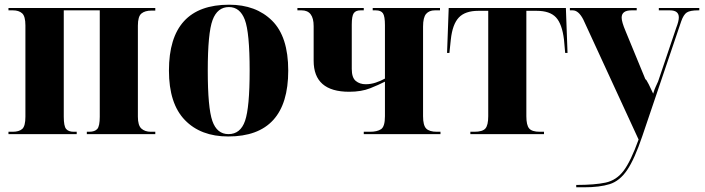

<svg xmlns="http://www.w3.org/2000/svg" viewBox="-20 -570 2997 816"><path d="M16 0H306V-10H293Q271 -10 261 -22Q251 -34 251 -74V-526H404V-74Q404 -34 393.5 -22Q383 -10 359 -10H349V0H640V-10H621Q596 -10 581 -23.5Q566 -37 566 -74V-461Q566 -500 581 -512.5Q596 -525 624 -525H640V-536H16V-526H35Q60 -526 74 -513.5Q88 -501 88 -462V-74Q88 -34 74.5 -22Q61 -10 34 -10H16Z M950 10Q1205 10 1205 -270Q1205 -414 1136.5 -482Q1068 -550 954 -550Q698 -550 698 -270Q698 -130 765.5 -60Q833 10 950 10ZM951 0Q902 0 882.5 -56Q863 -112 863 -270Q863 -430 883.5 -485Q904 -540 953 -540Q1000 -540 1020.5 -486Q1041 -432 1041 -270Q1041 -113 1021.5 -56.5Q1002 0 951 0Z M1526 0H1852V-10H1837Q1805 -10 1791.5 -23.5Q1778 -37 1778 -76V-457Q1778 -496 1791 -511Q1804 -526 1828 -526H1850V-536H1564V-526H1577Q1599 -526 1607.5 -513.5Q1616 -501 1616 -463V-236Q1598 -226 1577 -219Q1556 -212 1534 -212Q1509 -212 1492 -226Q1475 -240 1475 -277V-465Q1475 -502 1483.5 -514Q1492 -526 1512 -526H1526V-536H1244V-526H1262Q1313 -526 1313 -459V-312Q1313 -180 1464 -180Q1516 -180 1553.5 -195Q1591 -210 1616 -223V-76Q1616 -32 1599.5 -21Q1583 -10 1553 -10H1526Z M1979 0H2292V-10H2274Q2241 -10 2229 -24Q2217 -38 2217 -76V-524H2261Q2317 -524 2343 -496Q2369 -468 2377 -401L2382 -345H2392L2385 -536H1887L1880 -345H1890L1896 -402Q1903 -467 1930 -495.5Q1957 -524 2013 -524H2055V-76Q2055 -38 2043 -24Q2031 -10 1996 -10H1979Z M2429 226H2462Q2529 226 2571.5 212.5Q2614 199 2645.5 152.5Q2677 106 2710 8L2875 -479Q2885 -508 2899 -517Q2913 -526 2947 -526H2952V-536H2780V-526H2827Q2865 -526 2865 -496Q2865 -480 2854 -452L2777 -224Q2771 -210 2766.5 -201Q2762 -192 2756 -172Q2749 -188 2737.5 -211Q2726 -234 2723 -233L2639 -437Q2622 -477 2622 -495Q2622 -526 2664 -526H2686V-536H2402V-526H2414Q2439 -526 2459 -487L2694 23Q2661 115 2630.5 155.5Q2600 196 2554 206Q2508 216 2429 216Z"/></svg>

Font: Noto Serif Display SemiCondensed Extra
Style: Regular
Weight: 800
Width: 4
Designer: Monotype Design Team
Foundry: Monotype Imaging Inc.
Version: Version 1.900